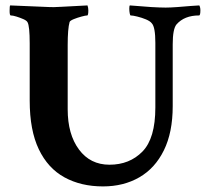

<svg xmlns="http://www.w3.org/2000/svg" viewBox="-20 -666 756 691"><path d="M350.6 4.9Q271.5 4.9 211.9 -27.8Q152.3 -60.5 119.6 -128.9Q86.9 -197.3 86.9 -303.7V-509.8Q86.9 -572.3 79.1 -585.9Q76.2 -591.8 64 -597.2Q51.8 -602.5 39.1 -606.4Q26.4 -610.4 18.6 -610.4Q14.6 -610.4 14.6 -627Q14.6 -644.5 16.6 -646.5L158.2 -640.6Q168 -639.6 202.1 -641.6Q236.3 -643.6 294.9 -646.5Q297.9 -637.7 297.9 -628.9Q297.9 -610.4 293.9 -610.4Q288.1 -610.4 273.4 -606.4Q258.8 -602.5 245.6 -597.2Q232.4 -591.8 230.5 -586.9Q223.6 -562.5 223.6 -503.9V-272.5Q223.6 -182.6 264.2 -127.9Q304.7 -73.2 374 -73.2Q446.3 -73.2 492.7 -120.6Q539.1 -168 539.1 -279.3V-511.7Q539.1 -568.4 526.4 -582Q520.5 -589.8 505.4 -596.2Q490.2 -602.5 474.1 -606.4Q458 -610.4 450.2 -610.4Q448.2 -610.4 446.8 -618.2Q445.3 -626 445.3 -635.3Q445.3 -644.5 447.3 -646.5Q492.2 -642.6 524.4 -640.6Q556.6 -638.7 576.2 -638.7Q592.8 -638.7 618.2 -640.6Q643.6 -642.6 666.5 -644.5Q689.5 -646.5 697.3 -646.5Q701.2 -639.6 701.2 -628.9Q701.2 -610.4 696.3 -610.4Q643.6 -610.4 615.2 -578.1Q601.6 -561.5 601.6 -506.8V-284.2Q601.6 -189.5 569.8 -125Q538.1 -60.5 481.4 -27.8Q424.8 4.9 350.6 4.9Z"/></svg>

Font: Crimson Text Bold
Style: Bold
Weight: 700
Designer: Sebastian Kosch
Foundry: Sebastian Kosch
Version: Version 1.10 July 1, 2025